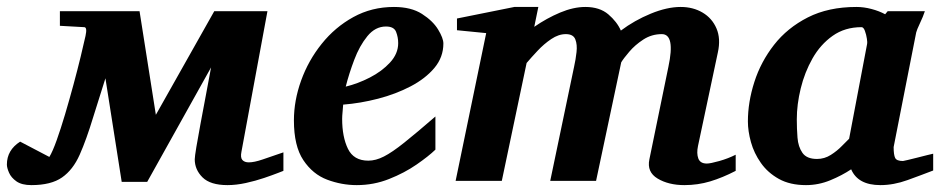

<svg xmlns="http://www.w3.org/2000/svg" viewBox="-76 -520 2706 552"><path d="M14.2 12.2Q-13.2 12.2 -28.6 1.5Q-43.9 -9.3 -50 -23.4Q-56.2 -37.6 -56.2 -46.9Q-56.2 -88.4 -18.1 -112.8L65.9 -68.8Q75.2 -84 86.9 -116.7Q98.6 -149.4 111.1 -191.4Q123.5 -233.4 135.3 -276.9Q147 -320.3 156 -357.4Q165 -394.5 169.9 -417Q175.3 -441.9 166 -441.9L96.2 -445.8V-487.8H325.2L372.1 -189.9L540 -487.8H692.9L618.2 -84Q614.7 -66.9 620.8 -60.1Q627 -53.2 639.2 -53.2Q654.8 -53.2 679 -61.5Q703.1 -69.8 738.8 -82V-28.8Q738.8 -28.8 723.1 -22.7Q707.5 -16.6 683.1 -8.3Q658.7 0 630.9 6.1Q603 12.2 578.1 12.2Q528.8 12.2 506.3 -10Q483.9 -32.2 483.9 -62Q483.9 -69.3 488.5 -97.2Q493.2 -125 500.5 -164.3Q507.8 -203.6 515.9 -246.3Q523.9 -289.1 530.8 -326.2L347.2 2.9H273.9L227.1 -294.9L191.9 -183.1Q172.4 -118.7 153.1 -75.2Q133.8 -31.7 102.3 -9.8Q70.8 12.2 14.2 12.2Z M1198.7 -395Q1198.7 -355.5 1172.9 -324.7Q1147 -293.9 1104.5 -271.7Q1062 -249.5 1011.2 -236.3Q960.4 -223.1 910.6 -219.2Q910.2 -210 908.9 -198.2Q907.7 -186.5 907.7 -178.2Q907.7 -126.5 924.3 -92.3Q940.9 -58.1 982.9 -58.1Q1004.4 -58.1 1027.8 -70.1Q1051.3 -82 1086.2 -109.9Q1121.1 -137.7 1175.8 -185.1V-89.8Q1156.2 -70.8 1121.6 -46.9Q1086.9 -22.9 1042.7 -5.4Q998.5 12.2 949.7 12.2Q906.2 12.2 864.7 -3.4Q823.2 -19 796.1 -59.6Q769 -100.1 769 -173.8Q769 -231 789.8 -288.6Q810.5 -346.2 848.9 -394Q887.2 -441.9 939.9 -470.9Q992.7 -500 1056.6 -500Q1106 -500 1137.2 -480Q1168.5 -460 1183.6 -435.1Q1198.7 -410.2 1198.7 -395ZM1068.8 -396Q1068.8 -413.1 1062.7 -428.5Q1056.6 -443.8 1033.7 -443.8Q1002.9 -443.8 980.2 -416Q957.5 -388.2 942.4 -347.9Q927.2 -307.6 918 -271Q952.6 -279.3 987.3 -297.1Q1022 -314.9 1045.4 -340.3Q1068.8 -365.7 1068.8 -396Z M2039.1 -28.8Q2001.5 -9.3 1965.8 1.5Q1930.2 12.2 1891.6 12.2Q1846.2 12.2 1814.7 -6.6Q1783.2 -25.4 1791 -62L1845.7 -328.1Q1865.7 -421.9 1826.7 -421.9Q1797.4 -421.9 1773.4 -406.2Q1749.5 -390.6 1733.2 -371.3Q1716.8 -352.1 1710 -340.8L1637.7 0H1505.9L1574.7 -329.1Q1579.1 -348.6 1581.5 -370.1Q1584 -391.6 1578.1 -406.7Q1572.3 -421.9 1550.8 -421.9Q1529.8 -421.9 1508.8 -407.7Q1487.8 -393.6 1469.5 -374Q1451.2 -354.5 1438 -338.9L1366.7 0H1233.9L1321.8 -424.8L1237.8 -433.1V-466.8L1402.8 -500H1471.7L1460 -442.9Q1496.1 -467.8 1534.4 -483.9Q1572.8 -500 1606.9 -500Q1647.9 -500 1672.9 -478.8Q1697.8 -457.5 1709 -432.1Q1748 -461.4 1794.9 -480.7Q1841.8 -500 1880.9 -500Q1916.5 -500 1943.8 -483.9Q1971.2 -467.8 1983.9 -438.2Q1996.6 -408.7 1987.8 -369.1L1930.7 -100.1Q1926.3 -79.1 1931.6 -64.5Q1937 -49.8 1956.1 -49.8Q1966.3 -49.8 1992.2 -57.1Q2018.1 -64.5 2039.1 -75.2Z M2241.2 12.2Q2195.3 12.2 2163.3 -5.6Q2131.3 -23.4 2111.6 -51.5Q2091.8 -79.6 2083 -111.3Q2074.2 -143.1 2074.2 -170.9Q2074.2 -226.6 2092.8 -284.4Q2111.3 -342.3 2149.4 -391.1Q2187.5 -439.9 2246.6 -470Q2305.7 -500 2386.2 -500Q2407.7 -500 2429.7 -494.1Q2451.7 -488.3 2468.8 -479L2476.1 -487.8H2583Q2578.1 -472.7 2568.8 -453.1Q2559.6 -433.6 2558.1 -426.8Q2542 -344.2 2525.6 -262Q2509.3 -179.7 2493.2 -97.2Q2493.2 -74.7 2497.6 -65.9Q2502 -57.1 2520 -57.1Q2522 -57.1 2533.9 -60.1Q2545.9 -63 2561.5 -66.9Q2577.1 -70.8 2590.3 -74.2Q2603.5 -77.6 2606.9 -78.1V-29.8Q2572.8 -16.6 2533 -2.2Q2493.2 12.2 2455.1 12.2Q2390.6 12.2 2371.1 -33.2Q2344.7 -15.6 2311 -1.7Q2277.3 12.2 2241.2 12.2ZM2272.9 -63Q2294.4 -63 2312.7 -74.7Q2331.1 -86.4 2344.7 -100.6Q2358.4 -114.7 2365.2 -121.1L2417 -394Q2418 -397 2416.3 -408.7Q2414.6 -420.4 2410.6 -431.2Q2406.7 -441.9 2400.9 -441.9Q2353 -441.9 2317.9 -417Q2282.7 -392.1 2260 -352.1Q2237.3 -312 2226.1 -265.9Q2214.8 -219.7 2214.8 -176.8Q2214.8 -150.4 2216.8 -124.3Q2218.8 -98.1 2231 -80.6Q2243.2 -63 2272.9 -63Z"/></svg>

Font: Charis
Style: Bold Italic
Weight: 700
Italic angle: -11°
Designer: Walt Agee, Miriam Martin, Annie Olsen, Victor Gaultney, Lorna Priest, Alan Ward, Bob Hallissy, Martin Hosken, Sharon Cor
Foundry: SIL Global
Version: Version 7.000